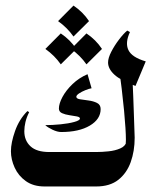

<svg xmlns="http://www.w3.org/2000/svg" viewBox="-20 -674 547 694"><path d="M343.8 -279.8Q343.8 -243.2 304.7 -220Q265.6 -196.8 201.2 -196.8Q187.5 -196.8 169.9 -205.1Q152.3 -213.4 143.6 -221.7Q169.4 -221.7 198.7 -224.6Q228 -227.5 248.5 -233.2Q269 -238.8 269 -245.6Q269 -251 257.6 -253.2Q246.1 -255.4 231 -257.6Q215.8 -259.8 204.3 -264.9Q192.9 -270 192.9 -281.7Q192.9 -299.3 205.8 -323.5Q218.8 -347.7 242.2 -370.1Q265.6 -392.6 296.4 -405.8L311 -355Q301.8 -353.5 288.6 -348.1Q275.4 -342.8 265.6 -336.2Q255.9 -329.6 255.9 -324.2Q255.9 -317.4 269 -315.2Q282.2 -313 299.8 -310.8Q317.4 -308.6 330.6 -302Q343.8 -295.4 343.8 -279.8ZM292.5 0H141.1Q100.6 0 73.5 -19.3Q46.4 -38.6 33 -68.1Q19.5 -97.7 19.5 -127.4Q19.5 -158.2 34.4 -200.4Q49.3 -242.7 79.1 -272.5L85.4 -268.6Q76.2 -250.5 72 -232.9Q67.9 -215.3 67.9 -199.7Q67.9 -166 90.1 -145.3Q112.3 -124.5 158.2 -124.5H294.4Q300.3 -124.5 304.2 -114.3Q308.1 -104 310.1 -90.3Q312 -76.7 312 -66.4Q312 -54.7 309.8 -39.1Q307.6 -23.4 303.2 -11.7Q298.8 0 292.5 0ZM407.2 -451.2 457.5 -421.4Q462.4 -313 464.1 -255.9Q465.8 -198.7 466.8 -176.3Q466.8 -127.9 452.4 -87.9Q438 -47.9 407.5 -23.9Q377 0 327.6 0Q317.9 0 311.8 -10.7Q305.7 -21.5 303 -36.1Q300.3 -50.8 300.3 -62.5Q300.3 -73.7 303 -88.4Q305.7 -103 311.8 -113.8Q317.9 -124.5 327.6 -124.5Q348.6 -124.5 372.3 -127Q396 -129.4 414.6 -137.5Q433.1 -145.5 437 -161.1L432.6 -144Q435.1 -151.9 435.1 -168.9Q435.1 -202.6 428.5 -273.7Q421.9 -344.7 407.2 -451.2ZM439.9 -563.5 449.7 -558.1Q431.6 -519.5 444.1 -493.2Q456.5 -466.8 506.8 -452.1L469.7 -363.3Q416 -383.3 393.3 -404.3Q370.6 -425.3 370.6 -448.2Q370.6 -464.4 382.3 -487.1Q394 -509.8 410.2 -531Q426.3 -552.2 439.9 -563.5ZM327.6 0H293.5Q283.2 0 276.9 -10.7Q270.5 -21.5 267.6 -36.1Q264.6 -50.8 264.6 -62.5Q264.6 -73.7 267.6 -88.4Q270.5 -103 276.9 -113.8Q283.2 -124.5 293.5 -124.5H327.6Q337.4 -124.5 344 -113.8Q350.6 -103 353.8 -88.4Q356.9 -73.7 356.9 -62.5Q356.9 -50.8 353.8 -36.1Q350.6 -21.5 344 -10.7Q337.4 0 327.6 0ZM245.6 -653.8Q279.8 -630.9 301.8 -597.7L245.6 -542Q223.6 -573.7 189.9 -597.7ZM199.7 -553.2Q233.9 -530.3 255.9 -497.1L199.7 -441.4Q177.7 -473.1 144 -497.1ZM292.5 -553.2Q326.7 -530.3 348.6 -497.1L292.5 -441.4Q270.5 -473.1 236.8 -497.1Z"/></svg>

Font: Lateef
Style: Bold
Weight: 700
Designer: SIL International
Foundry: SIL International
Version: Version 4.200